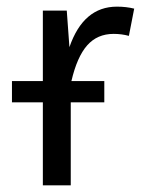

<svg xmlns="http://www.w3.org/2000/svg" viewBox="-20 -558 434 578"><path d="M332 -538Q360 -538 384 -532L368 -450Q346 -456 322 -456Q273 -456 242.5 -421.5Q212 -387 195 -314H294V-250H193V0H109V-250H16V-314H109V-526H181L189 -416Q231 -538 332 -538Z"/></svg>

Font: FiraGO Book
Style: Regular
Weight: 350
Designer: bBox Type
Foundry: bBox Type GmbH
Version: Version 1.001;PS 001.001;hotconv 1.0.88;makeotf.lib2.5.64775